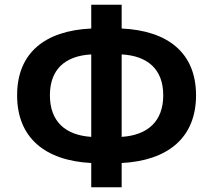

<svg xmlns="http://www.w3.org/2000/svg" viewBox="-20 -774 896 808"><path d="M492 -545C601 -539 667 -483 667 -373C667 -263 601 -205 492 -198ZM364 -198C255 -205 190 -263 190 -373C190 -483 255 -539 364 -545ZM492 -754H364V-654C170 -645 52 -552 52 -373C52 -194 170 -98 364 -88V14H492V-88C686 -98 805 -194 805 -373C805 -552 686 -645 492 -654Z"/></svg>

Font: Genne Gothic Bold
Style: Regular
Weight: 700
Designer: Ryoko NISHIZUKA (kana & ideographs); Paul D. Hunt (Latin, Greek & Cyrillic); Wenlong ZHANG (bopomofo); Sandoll Communica
Foundry: Adobe Systems Incorporated
Version: Version 1.004;PS 1.004;hotconv 16.6.51;makeotf.lib2.5.65220